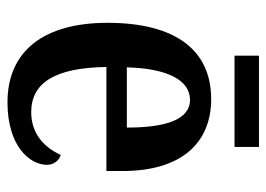

<svg xmlns="http://www.w3.org/2000/svg" viewBox="-122 -598 729 526"><g transform="rotate(90 243.0 -334.5)"><path d="M132 -612H382V-679H132ZM260 10C380 10 431 -51 431 -98C431 -118 419 -131 404 -136C384 -92 347 -55 287 -55C207 -55 165 -119 163 -261H448V-306C448 -464 373 -548 251 -548C118 -548 42 -452 42 -264C42 -91 118 10 260 10ZM329 -317H164C167 -428 199 -490 253 -490C308 -490 329 -422 329 -317Z"/></g></svg>

Font: Noto Serif Myanmar Condensed SemiBold
Style: Regular
Weight: 600
Width: 3
Designer: Ben Mitchell and the Monotype Design Team
Foundry: Monotype Imaging Inc.
Version: Version 2.106